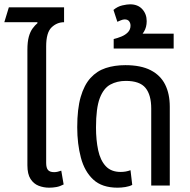

<svg xmlns="http://www.w3.org/2000/svg" viewBox="-25 -860 882 890"><path d="M102 -448V-628Q102 -666 108.5 -689.5Q115 -713 126 -728Q137 -743 149 -753L148 -757H-5L16 -826H272V-757Q239 -757 214 -733Q189 -709 189 -645V-448ZM203 10Q177 10 154 1Q131 -8 116.5 -30.5Q102 -53 102 -94V-548H189V-105Q189 -82 197.5 -72Q206 -62 226 -62Q234 -62 242.5 -64Q251 -66 259 -69L270 -5Q253 4 236.5 7Q220 10 203 10Z M520 10Q448 10 407.5 -27.5Q367 -65 350 -129Q333 -193 333 -270Q333 -355 349 -410.5Q365 -466 394.5 -498.5Q424 -531 465 -544.5Q506 -558 556 -558Q628 -558 673.5 -534.5Q719 -511 740.5 -468Q762 -425 762 -365V0H676V-357Q676 -420 649.5 -452.5Q623 -485 558 -485Q518 -485 486.5 -468Q455 -451 437.5 -405Q420 -359 420 -269Q420 -211 430 -164Q440 -117 465 -90Q490 -63 534 -63Q547 -63 558 -65Q569 -67 580 -71L588 -3Q575 4 556 7Q537 10 520 10Z M502 -635V-679Q519 -683 537.5 -690.5Q556 -698 568 -710.5Q580 -723 580 -741Q580 -753 573.5 -761.5Q567 -770 553 -770Q545 -770 535.5 -766Q526 -762 519 -759L501 -814Q520 -830 542 -835Q564 -840 578 -840Q614 -840 634.5 -817.5Q655 -795 655 -762Q655 -734 642.5 -713.5Q630 -693 613 -681L605 -704H780V-635Z"/></svg>

Font: Noto Sans Thai SemiCondensed
Style: Regular
Weight: 400
Width: 4
Designer: Monotype Design Team
Foundry: Monotype Imaging Inc.
Version: Version 2.001